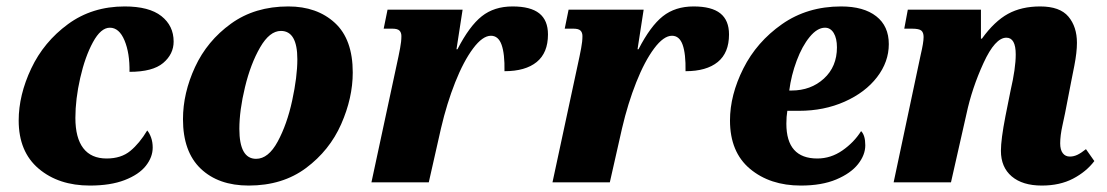

<svg xmlns="http://www.w3.org/2000/svg" viewBox="-20 -566 3435 596"><path d="M38 -192Q38 -271 77 -353.5Q116 -436 191 -491Q266 -546 367 -546Q443 -546 481 -516Q519 -486 519 -437Q519 -398 486.5 -370.5Q454 -343 382 -343Q383 -401 366.5 -440.5Q350 -480 321 -480Q293 -480 268.5 -435Q244 -390 229 -324Q214 -258 214 -200Q214 -138 238.5 -106Q263 -74 311 -74Q356 -74 384.5 -97.5Q413 -121 437 -161Q444 -153 449 -139Q454 -125 454 -108Q454 -78 432.5 -51Q411 -24 367 -7Q323 10 259 10Q162 10 100 -42.5Q38 -95 38 -192Z M548 -196Q548 -277 585.5 -358Q623 -439 697 -492.5Q771 -546 875 -546Q964 -546 1019.5 -495Q1075 -444 1075 -341Q1075 -262 1039 -180.5Q1003 -99 930 -44.5Q857 10 752 10Q658 10 603 -42.5Q548 -95 548 -196ZM903 -382Q903 -470 852 -470Q817 -470 787.5 -419Q758 -368 740.5 -295.5Q723 -223 723 -166Q723 -73 775 -73Q813 -73 842 -126.5Q871 -180 887 -254Q903 -328 903 -382Z M1217 -391Q1218 -396 1222 -416.5Q1226 -437 1226 -454Q1226 -465 1220 -471Q1214 -477 1198 -477H1171L1183 -536H1416L1397 -413H1400Q1437 -485 1475.5 -515.5Q1514 -546 1571 -546Q1627 -546 1654 -524.5Q1681 -503 1681 -459Q1681 -402 1646 -373.5Q1611 -345 1546 -345Q1547 -399 1537 -427Q1527 -455 1504 -455Q1478 -455 1448.5 -415.5Q1419 -376 1393 -310.5Q1367 -245 1349 -168L1311 0H1133Z M1779 -391Q1780 -396 1784 -416.5Q1788 -437 1788 -454Q1788 -465 1782 -471Q1776 -477 1760 -477H1733L1745 -536H1978L1959 -413H1962Q1999 -485 2037.5 -515.5Q2076 -546 2133 -546Q2189 -546 2216 -524.5Q2243 -503 2243 -459Q2243 -402 2208 -373.5Q2173 -345 2108 -345Q2109 -399 2099 -427Q2089 -455 2066 -455Q2040 -455 2010.5 -415.5Q1981 -376 1955 -310.5Q1929 -245 1911 -168L1873 0H1695Z M2246 -192Q2246 -271 2287.5 -353.5Q2329 -436 2407.5 -491Q2486 -546 2591 -546Q2661 -546 2700 -515.5Q2739 -485 2739 -429Q2739 -374 2702.5 -326.5Q2666 -279 2602 -250.5Q2538 -222 2460 -222H2424Q2421 -204 2421 -182Q2421 -74 2517 -74Q2559 -74 2595 -99Q2631 -124 2653 -159Q2666 -146 2666 -115Q2666 -85 2643.5 -56.5Q2621 -28 2576 -9Q2531 10 2466 10Q2370 10 2308 -42Q2246 -94 2246 -192ZM2437 -285Q2497 -285 2537.5 -322Q2578 -359 2578 -419Q2578 -447 2568 -463.5Q2558 -480 2541 -480Q2517 -480 2493.5 -451.5Q2470 -423 2453 -377.5Q2436 -332 2430 -285Z M3087 -98Q3087 -133 3101 -205L3117 -285Q3133 -354 3133 -397Q3133 -449 3104 -449Q3069 -449 3033 -370.5Q2997 -292 2980 -212L2932 0H2754L2838 -396Q2847 -434 2847 -451Q2847 -465 2840 -471Q2833 -477 2811 -477H2787L2798 -536H3025V-446H3028Q3067 -500 3109 -523Q3151 -546 3209 -546Q3270 -546 3296.5 -514.5Q3323 -483 3323 -433Q3323 -404 3315 -362.5Q3307 -321 3305 -312L3286 -214Q3285 -208 3278 -176.5Q3271 -145 3271 -121Q3271 -101 3279 -90.5Q3287 -80 3301 -80Q3313 -80 3324.5 -85.5Q3336 -91 3351 -103L3377 -66Q3352 -33 3311 -11.5Q3270 10 3214 10Q3154 10 3120.5 -18.5Q3087 -47 3087 -98Z"/></svg>

Font: Noto Serif NarrowBlack
Style: Italic
Weight: 900
Width: 4
Italic angle: -12°
Designer: Monotype Design Team
Foundry: Monotype Imaging Inc.
Version: Version 1.001